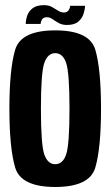

<svg xmlns="http://www.w3.org/2000/svg" viewBox="-20 -722 434 746"><path d="M194.5 4.5Q61 4.5 38.8 -71.5Q16.5 -147.5 16.5 -299.5Q16.5 -452.5 38.8 -528.2Q61 -604 194.5 -604Q328.5 -604 350.5 -528.2Q372.5 -452.5 372.5 -299.5Q372.5 -147.5 350.5 -71.5Q328.5 4.5 194.5 4.5ZM194.5 -84Q224 -84 237 -121.8Q250 -159.5 250 -299.5Q250 -439.5 237 -477.5Q224 -515.5 194.5 -515.5Q165.5 -515.5 152.2 -477.5Q139 -439.5 139 -299.5Q139 -159.5 152.2 -121.8Q165.5 -84 194.5 -84ZM240 -625Q221.5 -625 208.2 -632.5Q195 -640 184.2 -647.5Q173.5 -655 163 -655Q148 -655 143 -646Q138 -637 138 -629H80Q80 -643.5 85.5 -660.5Q91 -677.5 106.5 -689.8Q122 -702 151 -702Q169 -702 182 -694.8Q195 -687.5 205.8 -680.5Q216.5 -673.5 228 -673.5Q241 -673.5 246.8 -682.5Q252.5 -691.5 252.5 -699.5H310.5Q310 -685 304.5 -667.8Q299 -650.5 284 -637.8Q269 -625 240 -625Z"/></svg>

Font: Anybody Condensed SemiBold
Style: Regular
Weight: 600
Width: 3
Designer: Tyler Finck
Foundry: Etcetera Type Company
Version: Version 1.010; ttfautohint (v1.8.3) -l 8 -r 50 -G 200 -x 14 